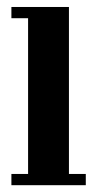

<svg xmlns="http://www.w3.org/2000/svg" viewBox="-20 -544 284 564"><path d="M13.5 0V-33H62.5V-490.5H13.5V-523.5H182.5V-33H232V0Z"/></svg>

Font: Imbue 24pt
Style: Bold
Weight: 700
Designer: Tyler Finck
Foundry: Etcetera Type Company
Version: Version 1.102